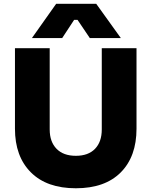

<svg xmlns="http://www.w3.org/2000/svg" viewBox="-20 -988 811 1028"><path d="M313 -784.2H150.9L280.8 -967.8H495.1L627 -784.2H460.9L395 -881.8H377ZM60.1 -298.8V-730H246.1V-294.9Q246.1 -229 282.7 -191.4Q319.3 -153.8 386.2 -153.8Q452.6 -153.8 488.8 -191.2Q524.9 -228.5 524.9 -294.9V-730H710.9V-298.8Q710.9 -149.9 626.5 -64.9Q542 20 386.2 20Q230.5 20 145.3 -65.2Q60.1 -150.4 60.1 -298.8Z"/></svg>

Font: Sora ExtraBold
Style: Regular
Weight: 800
Designer: Jonathan Barnbrook, Julián Moncada
Foundry: Barnbrook Fonts
Version: Version 2.000